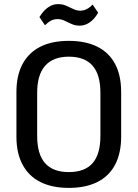

<svg xmlns="http://www.w3.org/2000/svg" viewBox="-20 -907 671 935"><path d="M315 8Q234 8 177 -20.5Q120 -49 90 -105Q60 -161 60 -241V-459Q60 -540 90 -595.5Q120 -651 176.5 -679.5Q233 -708 315 -708Q397 -708 454 -679.5Q511 -651 540.5 -595.5Q570 -540 570 -459V-241Q570 -161 540.5 -105Q511 -49 454 -20.5Q397 8 315 8ZM315 -69Q393 -69 431 -112.5Q469 -156 469 -245V-455Q469 -544 430.5 -587.5Q392 -631 315 -631Q239 -631 200 -587Q161 -543 161 -455V-245Q161 -156 199.5 -112.5Q238 -69 315 -69ZM172 -824Q191 -855 214 -871Q237 -887 262 -887Q284 -887 301.5 -879.5Q319 -872 336 -863.5Q353 -855 371 -855Q387 -855 402 -862.5Q417 -870 431 -885L458 -845Q440 -814 417 -798Q394 -782 368 -782Q347 -782 329 -790Q311 -798 294.5 -806Q278 -814 260 -814Q243 -814 228.5 -806.5Q214 -799 199 -784Z"/></svg>

Font: Pathway Extreme SemiCondensed Medium
Style: Regular
Weight: 500
Width: 4
Version: Version 1.001;gftools[0.9.26]